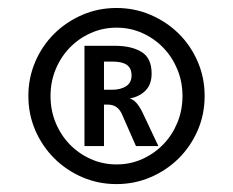

<svg xmlns="http://www.w3.org/2000/svg" viewBox="-20 -716 590 486"><path d="M324.2 -346.2 288.1 -428.2Q282.7 -439.5 274.2 -445.3Q265.6 -451.2 252.9 -451.2H243.2V-346.2H193.8V-600.1H270Q313 -600.1 338.4 -584.5Q363.8 -568.8 363.8 -529.8Q363.8 -502 347.9 -486.3Q332 -470.7 308.1 -466.8Q316.9 -464.4 324.7 -456.1Q332.5 -447.8 340.8 -431.2L380.9 -346.2ZM313 -524.9Q313 -543.5 301 -551.8Q289.1 -560.1 265.1 -560.1H243.2V-488.8H263.2Q285.6 -488.8 299.3 -497.8Q313 -506.8 313 -524.9ZM274.9 -646Q240.2 -646 209.7 -632.3Q179.2 -618.7 156.5 -595.2Q133.8 -571.8 120.8 -540.3Q107.9 -508.8 107.9 -473.1Q107.9 -437 120.8 -405.5Q133.8 -374 156.5 -350.6Q179.2 -327.1 209.7 -313.5Q240.2 -299.8 274.9 -299.8Q310.1 -299.8 340.3 -313.5Q370.6 -327.1 393.3 -350.6Q416 -374 429 -405.5Q441.9 -437 441.9 -473.1Q441.9 -508.8 429 -540.3Q416 -571.8 393.3 -595.2Q370.6 -618.7 340.3 -632.3Q310.1 -646 274.9 -646ZM274.9 -695.8Q320.8 -695.8 361.6 -678.2Q402.3 -660.6 432.6 -630.6Q462.9 -600.6 480.5 -559.8Q498 -519 498 -473.1Q498 -426.8 480.5 -386.2Q462.9 -345.7 432.6 -315.4Q402.3 -285.2 361.6 -267.6Q320.8 -250 274.9 -250Q228.5 -250 188 -267.6Q147.5 -285.2 117.2 -315.4Q86.9 -345.7 69.3 -386.2Q51.8 -426.8 51.8 -473.1Q51.8 -519 69.3 -559.8Q86.9 -600.6 117.2 -630.6Q147.5 -660.6 188 -678.2Q228.5 -695.8 274.9 -695.8Z"/></svg>

Font: Code New Roman
Style: Regular
Weight: 400
Monospace: yes
Designer: Sam Radian
Foundry: Code New Roman
Version: Version 2.00 November 29, 2014